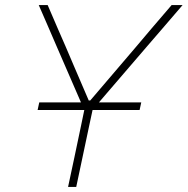

<svg xmlns="http://www.w3.org/2000/svg" viewBox="-20 -733 736 753"><path d="M247 0Q260 -60 272 -117Q283.5 -173 297.5 -238.5L310.5 -301V-301.5H127.5L134 -331.5H297.5L202 -551.5Q185 -591.5 169 -628Q153 -664.5 132 -713H167Q190 -659.5 206.5 -621.2Q223 -583 238 -549Q252.5 -515 270 -474L328 -339H334L445 -469Q481.5 -512 512 -547.5Q542 -583 575 -622L653 -713H696Q661 -672.5 626 -631.5Q591 -590.5 557 -551.5L368 -331.5H534L527.5 -301.5H343L329.5 -238.5Q315.5 -173 303.8 -117Q292 -61 279 0Z"/></svg>

Font: Heraclito Thin
Style: Italic
Weight: 100
Italic angle: -12°
Designer: Kostas Bartsokas (font) & Cristiano Sobral (main changes)
Foundry: Kostas Bartsokas (font) & Cristiano Sobral (main changes)
Version: Version 1.00;July 8, 2020;FontCreator 13.0.0.2655 64-bit